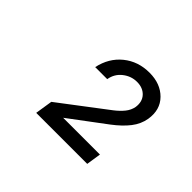

<svg xmlns="http://www.w3.org/2000/svg" viewBox="-101 -1009 801 801"><g transform="rotate(45 300.0 -608.5)"><path d="M173 -382 185 -459 393 -617Q415 -634 430 -652.5Q445 -671 449 -693Q454 -728 434 -749.5Q414 -771 379 -771Q345 -771 317 -749Q289 -727 283 -691H212Q226 -757 274 -796Q322 -835 389 -835Q454 -835 492.5 -796Q531 -757 521 -695Q515 -659 491 -628Q467 -597 426 -566L267 -447H484L474 -382Z"/></g></svg>

Font: JetBrains Mono NL
Style: Italic
Weight: 400
Italic angle: -9°
Monospace: yes
Designer: Philipp Nurullin, Konstantin Bulenkov
Foundry: JetBrains
Version: Version 2.305; ttfautohint (v1.8.4.7-5d5b)